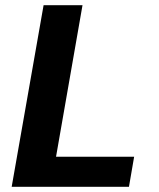

<svg xmlns="http://www.w3.org/2000/svg" viewBox="-20 -720 613 740"><path d="M25 0 148 -700H298L196 -116H497L477 0Z"/></svg>

Font: DM Sans 12pt Black
Style: Italic
Weight: 900
Italic angle: -10°
Version: Version 4.004;gftools[0.9.30]